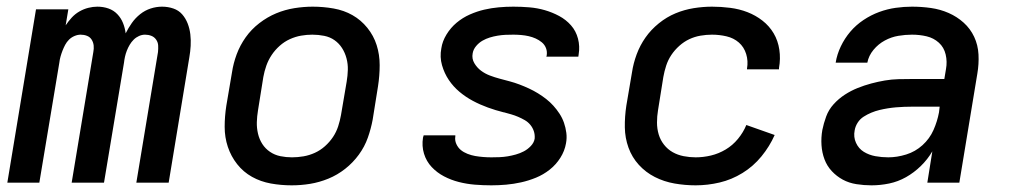

<svg xmlns="http://www.w3.org/2000/svg" viewBox="-20 -548 3040 576"><path d="M2 0 88 -520H185L177 -472Q185 -484 195 -495Q205 -506 218 -513.5Q231 -521 245 -524.5Q259 -528 272 -528Q272 -528 272 -528Q272 -528 272 -528Q290 -528 305.5 -522.5Q321 -517 332 -505.5Q343 -494 349 -479Q355 -464 357 -448Q365 -464 375.5 -479Q386 -494 400.5 -505.5Q415 -517 432 -522.5Q449 -528 466 -528Q466 -528 466 -528Q466 -528 466 -528Q484 -528 500 -522.5Q516 -517 526.5 -505Q537 -493 543 -477.5Q549 -462 551 -445Q553 -428 552 -410.5Q551 -393 548 -376L486 0H389L454 -392Q455 -402 454.5 -411.5Q454 -421 448.5 -429Q443 -437 434 -440.5Q425 -444 415 -444Q406 -444 397 -440Q388 -436 381 -429Q374 -422 369 -413.5Q364 -405 360.5 -396Q357 -387 355 -378Q353 -369 352 -360L292 0H195L260 -392Q262 -402 261 -411.5Q260 -421 255 -429Q250 -437 241 -440.5Q232 -444 222 -444Q213 -444 203.5 -440Q194 -436 187 -429Q180 -422 175.5 -413.5Q171 -405 167.5 -396Q164 -387 161.5 -378Q159 -369 158 -360L98 0Z M855 8Q823 8 792.5 2.5Q762 -3 736 -17.5Q710 -32 691.5 -55.5Q673 -79 663.5 -107.5Q654 -136 654 -167.5Q654 -199 659 -231L676 -331Q680 -358 690 -385Q700 -412 717 -436Q734 -460 758 -478.5Q782 -497 808.5 -508Q835 -519 863 -523.5Q891 -528 918 -528Q950 -528 981 -522.5Q1012 -517 1037.5 -502.5Q1063 -488 1082 -464.5Q1101 -441 1110 -412.5Q1119 -384 1119 -352.5Q1119 -321 1114 -289L1098 -189Q1093 -162 1083.5 -135Q1074 -108 1056.5 -84Q1039 -60 1015.5 -41.5Q992 -23 965 -12Q938 -1 910.5 3.5Q883 8 855 8ZM856 -76Q873 -76 890.5 -79Q908 -82 924.5 -89.5Q941 -97 955 -109.5Q969 -122 979 -137Q989 -152 994.5 -169Q1000 -186 1003 -203L1020 -303Q1023 -321 1023.5 -338.5Q1024 -356 1019.5 -373Q1015 -390 1006 -404Q997 -418 983.5 -427.5Q970 -437 952.5 -440.5Q935 -444 917 -444Q900 -444 883 -441Q866 -438 849.5 -430.5Q833 -423 819 -410.5Q805 -398 795 -383Q785 -368 779 -351Q773 -334 770 -317L754 -217Q751 -199 750.5 -181.5Q750 -164 754 -147Q758 -130 767 -116Q776 -102 790 -92.5Q804 -83 821 -79.5Q838 -76 856 -76Z M1454 8Q1429 8 1404.5 6Q1380 4 1356.5 -2Q1333 -8 1312 -19Q1291 -30 1275 -47Q1259 -64 1252 -87Q1245 -110 1249 -135Q1250 -137 1250 -138.5Q1250 -140 1251 -142H1346Q1346 -141 1346 -140.5Q1346 -140 1346 -139Q1344 -127 1349 -116Q1354 -105 1362.5 -98Q1371 -91 1382.5 -86.5Q1394 -82 1405.5 -80Q1417 -78 1429.5 -77Q1442 -76 1454 -76Q1466 -76 1478.5 -76.5Q1491 -77 1503 -79Q1515 -81 1527.5 -84.5Q1540 -88 1551.5 -94Q1563 -100 1572.5 -110Q1582 -120 1584 -132Q1585 -144 1581.5 -154.5Q1578 -165 1571 -173.5Q1564 -182 1554.5 -187.5Q1545 -193 1534.5 -197.5Q1524 -202 1513.5 -205Q1503 -208 1492 -211H1491Q1467 -217 1443.5 -225.5Q1420 -234 1398.5 -245.5Q1377 -257 1358.5 -272.5Q1340 -288 1326.5 -308Q1313 -328 1306 -352.5Q1299 -377 1304 -403Q1307 -424 1319.5 -444.5Q1332 -465 1350 -480Q1368 -495 1389.5 -504.5Q1411 -514 1432.5 -519Q1454 -524 1476 -526Q1498 -528 1520 -528Q1544 -528 1568 -526Q1592 -524 1614.5 -517.5Q1637 -511 1657.5 -500Q1678 -489 1693 -472Q1708 -455 1714 -432Q1720 -409 1716 -385Q1716 -383 1715.5 -381.5Q1715 -380 1715 -378H1619Q1619 -379 1619.5 -379.5Q1620 -380 1620 -381Q1622 -393 1618 -403.5Q1614 -414 1605.5 -421Q1597 -428 1587 -432.5Q1577 -437 1566 -439.5Q1555 -442 1543 -443Q1531 -444 1520 -444Q1508 -444 1496.5 -443.5Q1485 -443 1473 -441Q1461 -439 1449.5 -435.5Q1438 -432 1427.5 -426Q1417 -420 1408.5 -410Q1400 -400 1398 -388Q1395 -372 1403 -358.5Q1411 -345 1423 -336Q1435 -327 1449.5 -321.5Q1464 -316 1479 -312Q1494 -308 1509 -304Q1524 -300 1538.5 -294.5Q1553 -289 1567 -282.5Q1581 -276 1594 -268Q1607 -260 1618.5 -251Q1630 -242 1640 -231Q1650 -220 1658.5 -207Q1667 -194 1672 -179.5Q1677 -165 1679 -149.5Q1681 -134 1678 -118Q1674 -95 1661 -74.5Q1648 -54 1629 -39Q1610 -24 1588 -15Q1566 -6 1543.5 -1Q1521 4 1498.5 6Q1476 8 1454 8Z M2067 8Q2035 8 2003.5 2.5Q1972 -3 1944.5 -17Q1917 -31 1896.5 -53.5Q1876 -76 1865.5 -105Q1855 -134 1854.5 -166Q1854 -198 1859 -231L1876 -331Q1880 -358 1890 -385Q1900 -412 1916.5 -435.5Q1933 -459 1956.5 -478Q1980 -497 2006.5 -508Q2033 -519 2061 -523.5Q2089 -528 2116 -528Q2143 -528 2170.5 -524.5Q2198 -521 2222.5 -511.5Q2247 -502 2267.5 -486Q2288 -470 2301 -448Q2314 -426 2318 -399Q2322 -372 2317 -344Q2317 -343 2317 -342Q2317 -341 2317 -340H2221Q2221 -341 2221 -341.5Q2221 -342 2221 -342Q2225 -365 2218.5 -386Q2212 -407 2196.5 -420.5Q2181 -434 2159.5 -439Q2138 -444 2116 -444Q2099 -444 2081.5 -441Q2064 -438 2048 -430.5Q2032 -423 2018 -410.5Q2004 -398 1994 -383Q1984 -368 1978.5 -351Q1973 -334 1970 -317L1954 -217Q1951 -199 1951 -180.5Q1951 -162 1956 -145Q1961 -128 1972 -114Q1983 -100 1998 -91.5Q2013 -83 2031 -79.5Q2049 -76 2067 -76Q2090 -76 2113 -81.5Q2136 -87 2157 -99.5Q2178 -112 2194 -131.5Q2210 -151 2219 -173L2304 -143Q2289 -109 2264.5 -79Q2240 -49 2207.5 -29Q2175 -9 2139 -0.5Q2103 8 2067 8Z M2595 8Q2595 8 2595 8Q2595 8 2595 8H2594Q2572 8 2549.5 4.5Q2527 1 2508.5 -9Q2490 -19 2475.5 -34.5Q2461 -50 2453.5 -70Q2446 -90 2444.5 -112.5Q2443 -135 2447 -158Q2451 -178 2458.5 -198.5Q2466 -219 2481 -235.5Q2496 -252 2514.5 -264Q2533 -276 2553 -284Q2573 -292 2593.5 -297.5Q2614 -303 2634.5 -306.5Q2655 -310 2675.5 -310.5Q2696 -311 2717 -311H2813L2818 -341Q2822 -363 2817 -384.5Q2812 -406 2796.5 -420Q2781 -434 2760 -439Q2739 -444 2716 -444Q2696 -444 2675 -440.5Q2654 -437 2634.5 -426.5Q2615 -416 2600.5 -398.5Q2586 -381 2582 -360H2487Q2491 -385 2502.5 -409Q2514 -433 2531 -453Q2548 -473 2570.5 -488Q2593 -503 2617.5 -512Q2642 -521 2667 -524.5Q2692 -528 2716 -528Q2745 -528 2773 -524Q2801 -520 2826 -509Q2851 -498 2871 -480Q2891 -462 2902.5 -437.5Q2914 -413 2915.5 -384.5Q2917 -356 2912 -327L2858 0H2762L2777 -94Q2763 -70 2742.5 -50Q2722 -30 2698 -16.5Q2674 -3 2647.5 2.5Q2621 8 2595 8ZM2645 -76Q2671 -76 2698.5 -84.5Q2726 -93 2747.5 -112.5Q2769 -132 2780.5 -158Q2792 -184 2797 -211L2799 -228H2717Q2705 -228 2692.5 -227.5Q2680 -227 2668 -226Q2656 -225 2643.5 -223Q2631 -221 2618.5 -218Q2606 -215 2594 -210Q2582 -205 2571 -198Q2560 -191 2553 -180Q2546 -169 2544 -157Q2540 -137 2548 -119.5Q2556 -102 2571.5 -92.5Q2587 -83 2606 -79.5Q2625 -76 2645 -76Z"/></svg>

Font: Iosevka SS04 Medium Extended
Style: Italic
Weight: 500
Width: 7
Italic angle: -9°
Monospace: yes
Designer: Belleve Invis
Foundry: Belleve Invis
Version: Version 19.0.0; ttfautohint (v1.8.4)